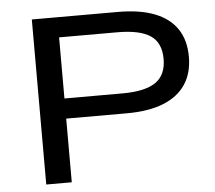

<svg xmlns="http://www.w3.org/2000/svg" viewBox="-51 -761 915 817"><g transform="rotate(-5 406.5 -352.5)"><path d="M114 0V-705H482Q575 -705 638 -680.5Q701 -656 733.5 -608Q766 -560 766 -489Q766 -419 733.5 -370.5Q701 -322 638 -297Q575 -272 482 -272H223V0ZM223 -358H471Q567 -358 612.5 -389Q658 -420 658 -489Q658 -558 613 -588.5Q568 -619 471 -619H223Z"/></g></svg>

Font: Nunito Sans 10pt Expanded Medium
Style: Regular
Weight: 500
Width: 7
Designer: Vernon Adams
Foundry: Vernon Adams
Version: Version 3.101;gftools[0.9.27]